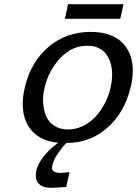

<svg xmlns="http://www.w3.org/2000/svg" viewBox="-20 -663 648 908"><path d="M502.9 -248Q509.8 -278.8 510.3 -307.6Q510.7 -336.4 503.7 -361.8Q496.6 -387.2 482.9 -406Q469.2 -424.8 446.3 -435.8Q423.3 -446.8 393.1 -446.8Q319.8 -446.8 264.6 -387.9Q209.5 -329.1 190.9 -248Q181.2 -210.4 184.1 -175Q187 -139.6 199 -112.1Q210.9 -84.5 237.8 -67.6Q264.6 -50.8 301.8 -50.8Q338.9 -50.8 373 -67.4Q407.2 -84 432.6 -112.1Q458 -140.1 476.1 -175Q494.1 -210 502.9 -248ZM598.1 -250 597.2 -249Q569.8 -131.3 488 -59.1Q406.2 13.2 293.9 13.2Q277.3 28.8 255.4 60.5Q233.4 92.3 227.1 121.1Q223.1 138.2 233.2 146.5Q243.2 154.8 268.1 154.8L309.1 150.9L293 221.2Q244.6 225.1 221.2 225.1Q179.2 225.1 161.1 203.1Q143.1 181.2 152.8 140.1Q159.7 110.4 187.5 75.9Q215.3 41.5 240.2 23.9L254.9 12.2Q155.8 2.4 113.5 -67.6Q71.3 -137.7 97.2 -249Q125 -369.1 209 -440.7Q293 -512.2 408.2 -512.2Q524.4 -512.2 575.2 -441.4Q626 -370.6 598.1 -250ZM548.8 -574.2H287.1L301.8 -643.1H564Z"/></svg>

Font: Perun
Style: Italic
Weight: 400
Italic angle: -12°
Foundry: Stefan Peev, Context Ltd
Version: Version 001.000